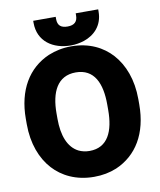

<svg xmlns="http://www.w3.org/2000/svg" viewBox="-97 -972 884 1059"><g transform="rotate(-10 345.5 -443.0)"><path d="M28 -340C28 -232 62 -144 116 -85C166 -30 243 10 344 10C391 10 432 2 471 -14C589 -65 658 -178 658 -340V-370C658 -479 624 -566 570 -626C520 -681 445 -721 343 -721C296 -721 254 -712 215 -696C97 -645 28 -531 28 -370ZM162 -884C162 -781 243 -726 344 -726C370 -726 396 -731 418 -738C477 -758 526 -805 526 -884V-896H400V-884C400 -850 382 -832 344 -832C306 -832 288 -848 288 -884V-896H162ZM200 -340V-371C200 -489 240 -575 343 -575C447 -575 484 -489 484 -371V-340C484 -222 447 -135 344 -135C321 -135 301 -140 284 -148C226 -177 200 -247 200 -340Z"/></g></svg>

Font: Asimov Pro
Style: Ult
Weight: 900
Designer: Google
Version: Version 2.000980; 2014